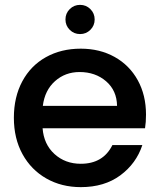

<svg xmlns="http://www.w3.org/2000/svg" viewBox="-20 -760 657 789"><path d="M576 -233H155Q160 -167 204 -127Q248 -87 312 -87Q404 -87 442 -164H565Q540 -88 474.5 -39.5Q409 9 312 9Q233 9 170.5 -26.5Q108 -62 72.5 -126.5Q37 -191 37 -276Q37 -361 71.5 -425.5Q106 -490 168.5 -525Q231 -560 312 -560Q390 -560 451 -526Q512 -492 546 -430.5Q580 -369 580 -289Q580 -258 576 -233ZM461 -325Q460 -388 416 -426Q372 -464 307 -464Q248 -464 206 -426.5Q164 -389 156 -325ZM249 -680Q249 -705 266.5 -722.5Q284 -740 309 -740Q334 -740 351.5 -722.5Q369 -705 369 -680Q369 -655 351.5 -637.5Q334 -620 309 -620Q284 -620 266.5 -637.5Q249 -655 249 -680Z"/></svg>

Font: Poppins-Tabular Medium
Style: Regular
Weight: 500
Designer: Ninad Kale (Devanagari), Jonny Pinhorn (Latin)
Foundry: Indian Type Foundry
Version: Version 4.004